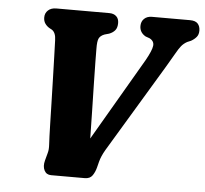

<svg xmlns="http://www.w3.org/2000/svg" viewBox="-51 -754 863 807"><g transform="rotate(5 381.0 -350.0)"><path d="M513 -657.5Q513 -676.5 525.2 -688.2Q537.5 -700 558 -700H718.5Q741.5 -700 751.5 -688.8Q761.5 -677.5 761.5 -659.5Q761.5 -642.5 752.5 -632Q743.5 -621.5 730 -614L714.5 -607.5Q700 -599.5 690.2 -587.5Q680.5 -575.5 668.5 -554Q656.5 -532.5 635.5 -497.5L411.5 -125Q395.5 -97.5 389.5 -74.5L383 -49Q378 -29.5 367.8 -14.8Q357.5 0 335.5 0H193.5Q173.5 0 164.8 -17.2Q156 -34.5 162.5 -59L171.5 -92.5Q175.5 -106.5 174.2 -127.2Q173 -148 172.5 -163Q172 -176 171 -213.5Q170 -251 168.8 -301Q167.5 -351 166 -403.2Q164.5 -455.5 163.2 -499Q162 -542.5 161 -566Q160.5 -598.5 143.5 -609.5L132.5 -615.5Q121.5 -622 114.2 -632.5Q107 -643 107 -658Q107 -676.5 119.8 -688.2Q132.5 -700 154.5 -700H378.5Q396.5 -700 407.5 -690Q418.5 -680 418.5 -661.5Q418.5 -641.5 409.5 -630.8Q400.5 -620 385 -614L365.5 -608.5Q348.5 -602 342.5 -590Q336.5 -578 337 -546Q337 -533 337.5 -493.5Q338 -454 339.2 -399.2Q340.5 -344.5 341.8 -283.8Q343 -223 344 -168L547 -516Q571 -558.5 573.5 -578.8Q576 -599 555.5 -609.5L538.5 -615.5Q513 -630 513 -657.5Z"/></g></svg>

Font: Fraunces 144pt S100
Style: Bold Italic
Weight: 700
Italic angle: -16°
Version: Version 1.000; ttfautohint (v1.8.3)